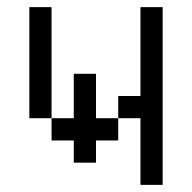

<svg xmlns="http://www.w3.org/2000/svg" viewBox="-20 -520 540 540"><path d="M375 -187.5V0H437.5Q437.5 0 437.5 -500H375Q375 -500 375 -250H312.5V-187.5H250Q250 -187.5 250 -312.5H187.5Q187.5 -312.5 187.5 -187.5H125V-125H187.5V-62.5H250V-125H312.5V-187.5ZM125 -187.5V-500H62.5V-187.5Z"/></svg>

Font: CalcUnifontExMono
Style: Regular
Weight: 500
Version: Version 15.0.06